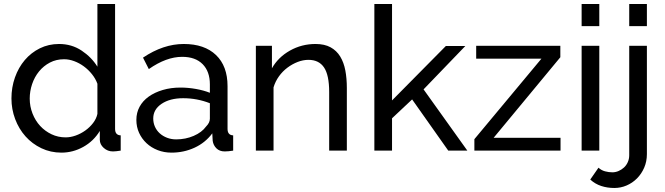

<svg xmlns="http://www.w3.org/2000/svg" viewBox="-20 -750 3312 956"><path d="M286 10Q232 10 186 -12Q140 -34 107 -71Q74 -108 55.5 -157Q37 -206 37 -260Q37 -315 54.5 -364.5Q72 -414 103.5 -451Q135 -488 178.5 -509.5Q222 -531 274 -531Q337 -531 386.5 -498Q436 -465 465 -418V-730H553V-108Q553 -77 581 -76V0Q567 2 558.5 3Q550 4 542 4Q516 4 496.5 -13.5Q477 -31 477 -54V-98Q446 -47 394.5 -18.5Q343 10 286 10ZM307 -66Q331 -66 356.5 -75Q382 -84 404.5 -100Q427 -116 443.5 -137.5Q460 -159 465 -183V-333Q456 -358 438 -380.5Q420 -403 397.5 -419.5Q375 -436 349.5 -445.5Q324 -455 299 -455Q260 -455 228.5 -438.5Q197 -422 174.5 -394.5Q152 -367 140 -331.5Q128 -296 128 -259Q128 -220 142 -184.5Q156 -149 180 -123Q204 -97 236.5 -81.5Q269 -66 307 -66Z M834 10Q797 10 765 -2.5Q733 -15 709.5 -37Q686 -59 672.5 -88.5Q659 -118 659 -153Q659 -189 675 -218.5Q691 -248 720.5 -269Q750 -290 790.5 -302Q831 -314 879 -314Q917 -314 956 -307Q995 -300 1025 -288V-330Q1025 -394 989 -430.5Q953 -467 887 -467Q808 -467 721 -406L692 -463Q793 -531 895 -531Q998 -531 1055.5 -476Q1113 -421 1113 -321V-108Q1113 -77 1141 -76V0Q1127 2 1118 3Q1109 4 1099 4Q1073 4 1057.5 -11.5Q1042 -27 1039 -49L1037 -86Q1002 -39 948.5 -14.5Q895 10 834 10ZM857 -56Q904 -56 944.5 -73.5Q985 -91 1006 -120Q1025 -139 1025 -159V-236Q961 -261 892 -261Q826 -261 784.5 -233Q743 -205 743 -160Q743 -138 751.5 -119Q760 -100 775.5 -86Q791 -72 812 -64Q833 -56 857 -56Z M1707 0H1619V-292Q1619 -376 1593.5 -414Q1568 -452 1516 -452Q1489 -452 1462 -441.5Q1435 -431 1411 -413Q1387 -395 1369 -370Q1351 -345 1342 -315V0H1254V-522H1334V-410Q1365 -465 1423.5 -498Q1482 -531 1551 -531Q1596 -531 1626 -514.5Q1656 -498 1674 -468.5Q1692 -439 1699.5 -399Q1707 -359 1707 -312Z M2212 0 2032 -255 1932 -161V0H1844V-730H1932V-250L2200 -521H2297L2089 -305L2307 0Z M2342 -57 2676 -458H2351V-522H2770V-465L2438 -64H2771V0H2342Z M2876 0V-522H2964V0ZM2876 -620V-730H2964V-620Z M3039 186Q3004 186 2973.5 176Q2943 166 2919 144L2960 85Q2974 98 2992.5 103Q3011 108 3029 108Q3045 108 3060 101.5Q3075 95 3087 84Q3099 73 3106 57Q3113 41 3113 23V-522H3201V17Q3201 54 3187.5 85Q3174 116 3151.5 138.5Q3129 161 3100 173.5Q3071 186 3039 186ZM3113 -620V-730H3201V-620Z"/></svg>

Font: Raleway Medium Alt1
Style: Regular
Weight: 500
Designer: Matt McInerney, Pablo Impallari, Rodrigo Fuenzalida
Foundry: Matt McInerney, Pablo Impallari, Rodrigo Fuenzalida
Version: Version 3.000g; ttfautohint (v1.5) -l 8 -r 28 -G 28 -x 14 -D